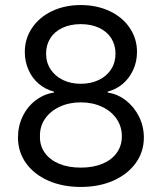

<svg xmlns="http://www.w3.org/2000/svg" viewBox="-20 -737 646 767"><path d="M51.8 -187.5Q51.8 -232.4 70.3 -271.5Q88.9 -310.5 122.1 -335.9Q155.3 -361.3 195.3 -367.2V-371.1Q161.1 -379.9 134.8 -402.3Q108.4 -424.8 93.8 -458Q79.1 -491.2 79.1 -529.3Q79.1 -583 108.4 -626Q137.7 -668.9 188.5 -692.9Q239.3 -716.8 302.7 -716.8Q366.2 -716.8 417.5 -692.9Q468.8 -668.9 498 -626Q527.3 -583 527.3 -529.3Q527.3 -491.2 512.2 -458Q497.1 -424.8 470.7 -402.3Q444.3 -379.9 410.2 -371.1V-367.2Q450.2 -361.3 482.9 -335.9Q515.6 -310.5 535.2 -271.5Q554.7 -232.4 554.7 -187.5Q554.7 -130.9 522.5 -85.9Q490.2 -41 433.1 -15.6Q376 9.8 302.7 9.8Q229.5 9.8 172.4 -15.6Q115.2 -41 83.5 -85.9Q51.8 -130.9 51.8 -187.5ZM466.8 -192.4Q466.8 -231.4 445.8 -262.2Q424.8 -293 387.2 -310.5Q349.6 -328.1 302.7 -328.1Q255.9 -328.1 218.3 -310.5Q180.7 -293 159.7 -262.2Q138.7 -231.4 139.6 -192.4Q138.7 -155.3 158.7 -127Q178.7 -98.6 215.8 -83Q252.9 -67.4 302.7 -67.4Q352.5 -67.4 389.6 -83Q426.8 -98.6 446.8 -127Q466.8 -155.3 466.8 -192.4ZM441.4 -522.5Q441.4 -557.6 424.3 -584.5Q407.2 -611.3 375.5 -626Q343.8 -640.6 302.7 -640.6Q261.7 -640.6 230 -626Q198.2 -611.3 181.2 -584.5Q164.1 -557.6 164.1 -522.5Q164.1 -487.3 182.1 -460Q200.2 -432.6 231.4 -417.5Q262.7 -402.3 302.7 -402.3Q342.8 -402.3 374.5 -417.5Q406.2 -432.6 423.8 -460Q441.4 -487.3 441.4 -522.5Z"/></svg>

Font: WEMIX Pretendard Variable
Style: Regular
Weight: 400
Designer: Base glyphs from Inter by Rasmus Andersson; Hangeul glyphs from Noto Sans CJK(Source Han Sans) by Jang Soo-young and Kan
Foundry: Kil Hyung-jin
Version: Version 1.000;Glyphs 3.2 (3208)